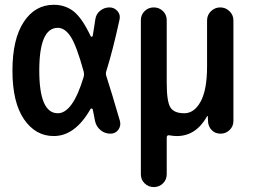

<svg xmlns="http://www.w3.org/2000/svg" viewBox="-20 -550 1040 790"><path d="M217.8 -435.5Q141.6 -435.5 141.6 -259.8Q141.6 -84 217.8 -84Q279.3 -84 324.2 -233.4Q327.1 -244.1 324.2 -255.9Q294.9 -362.3 271 -398.9Q247.1 -435.5 217.8 -435.5ZM201.2 9.8Q126 9.8 78.6 -59.6Q31.2 -128.9 31.2 -259.8Q31.2 -388.7 77.6 -459.5Q124 -530.3 201.2 -530.3Q248 -530.3 282.7 -503.4Q317.4 -476.6 353.5 -400.4Q357.4 -396.5 361.3 -401.4Q363.3 -413.1 367.2 -437.5Q371.1 -461.9 372.1 -469.7Q375 -492.2 392.1 -505.9Q409.2 -519.5 430.7 -519.5Q450.2 -519.5 463.4 -504.4Q476.6 -489.3 471.7 -468.8Q444.3 -342.8 417 -255.9Q414.1 -247.1 418 -235.4Q437.5 -175.8 473.6 -51.8Q478.5 -32.2 466.8 -16.1Q455.1 0 434.6 0Q411.1 0 393.6 -14.6Q376 -29.3 371.1 -51.8Q369.1 -61.5 365.7 -79.6Q362.3 -97.7 361.3 -100.6Q360.4 -103.5 356.9 -103.5Q353.5 -103.5 352.5 -101.6Q289.1 9.8 201.2 9.8Z M559.6 167V-466.8Q559.6 -489.3 575.2 -504.4Q590.8 -519.5 612.8 -519.5Q634.8 -519.5 650.4 -504.4Q666 -489.3 666 -466.8V-209Q666 -131.8 681.2 -107.9Q696.3 -84 738.3 -84Q779.3 -84 805.7 -132.3Q832 -180.7 832 -276.4V-465.8Q832 -488.3 848.1 -503.9Q864.3 -519.5 886.2 -519.5Q908.2 -519.5 924.3 -503.9Q940.4 -488.3 940.4 -465.8V-51.8Q940.4 -30.3 924.8 -15.1Q909.2 0 887.7 0Q865.2 0 851.1 -14.6Q836.9 -29.3 835.9 -50.8L835 -72.3H834Q832 -72.3 832 -71.3Q786.1 9.8 708 9.8Q692.4 9.8 677.7 6.8Q666 4.9 666 15.6V167Q666 189.5 650.4 204.6Q634.8 219.7 612.8 219.7Q590.8 219.7 575.2 204.6Q559.6 189.5 559.6 167Z"/></svg>

Font: Rounded-X Mgen+ 1m medium
Style: Regular
Weight: 500
Designer: [Source Han Sans]
Ryoko NISHIZUKA  (kana & ideographs); Paul D. Hunt (Latin, Greek & Cyrillic); Wenlong ZHANG  (bopomofo
Version: Version 1.059.20150602